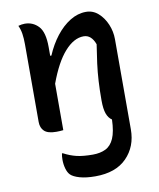

<svg xmlns="http://www.w3.org/2000/svg" viewBox="-88 -614 775 933"><g transform="rotate(-10 300.0 -147.5)"><path d="M313 144Q350 144 376.5 131Q403 118 417.5 85Q432 52 434 -8Q417 -19 408.5 -42.5Q400 -66 400 -108Q400 -160 402.5 -203Q405 -246 410.5 -288.5Q416 -331 424 -381Q406 -430 368 -430Q320 -430 274.5 -379Q229 -328 192 -227V2Q183 3 174.5 3.5Q166 4 158 4Q116 4 98.5 -12.5Q81 -29 81 -58V-441Q81 -471 77.5 -493.5Q74 -516 65 -535Q82 -540 97 -540Q137 -540 164.5 -511Q192 -482 192 -408V-365H198Q220 -417 251.5 -457.5Q283 -498 321 -521.5Q359 -545 400 -545Q434 -545 460 -522Q486 -499 501 -463.5Q516 -428 516 -390V55Q516 140 462 195Q408 250 307 250Q261 250 230 241Q199 232 186 219Q175 208 169 187Q163 166 163 143Q163 125 166 112H170Q202 129 233.5 136.5Q265 144 313 144Z"/></g></svg>

Font: Recursive Mn Csl St Med
Style: Regular
Weight: 500
Monospace: yes
Version: Version 1.079;hotconv 1.0.112;makeotfexe 2.5.65598; ttfautoh